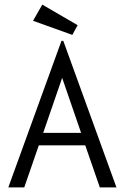

<svg xmlns="http://www.w3.org/2000/svg" viewBox="-20 -811 540 831"><path d="M293 -660 316 -702 163 -791 123 -721ZM412 0H484L254 -634H246L16 0H85L148 -182H349ZM249 -474 331 -236H167Z"/></svg>

Font: Inconsolata Thin
Style: Regular
Weight: 100
Monospace: yes
Designer: Raph Levien, Cyreal, Brenton Simpson
Foundry: Raph Levien, Cyreal, Google
Version: Version 3.100